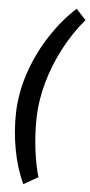

<svg xmlns="http://www.w3.org/2000/svg" viewBox="-67 -830 527 1125"><g transform="rotate(5 197.0 -267.5)"><path d="M36 -161Q41 -283 82 -400Q123 -517 189.5 -618Q256 -719 337 -793L394 -731Q323 -647 271 -547Q219 -447 190.5 -344Q162 -241 159 -147Q156 -47 168 48.5Q180 144 200 210L115 258Q74 172 53.5 62Q33 -48 36 -161Z"/></g></svg>

Font: Radio Canada Condensed
Style: Bold Italic
Weight: 700
Width: 3
Italic angle: -12°
Designer: Charles Daoud, Etienne Aubert Bonn, Alexandre Saumier Demers, Jacques Le Bailly
Foundry: Radio-Canada
Version: Version 2.104; ttfautohint (v1.8.4.7-5d5b);gftools[0.9.28.de